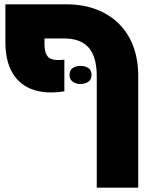

<svg xmlns="http://www.w3.org/2000/svg" viewBox="-20 -629 715 889"><path d="M428 240V-276Q428 -365 391 -408Q354 -451 276 -451H5V-609H286Q363 -609 424.5 -586Q486 -563 530 -519.5Q574 -476 597 -415Q620 -354 620 -278V240ZM217 -201Q150 -201 102.5 -227.5Q55 -254 30 -306Q5 -358 5 -434V-609H186V-429Q186 -399 192.5 -382Q199 -365 213 -358Q227 -351 250 -351Q259 -351 264.5 -351.5Q270 -352 278 -353V-206Q268 -205 252.5 -203Q237 -201 217 -201ZM302 -282Q302 -304 317 -314Q332 -324 353 -324Q374 -324 389 -314Q404 -304 404 -282Q404 -261 389 -250.5Q374 -240 353 -240Q332 -240 317 -250.5Q302 -261 302 -282Z"/></svg>

Font: Noto Sans Hebrew Black
Style: Regular
Weight: 900
Designer: Monotype Design Team
Foundry: Monotype Imaging Inc.
Version: Version 2.003